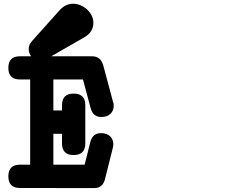

<svg xmlns="http://www.w3.org/2000/svg" viewBox="-20 -943 1244 1010"><path d="M294.9 -890.6Q324.7 -923.3 364.7 -923.3Q383.8 -923.3 402.8 -915.5Q421.9 -907.7 437 -894Q452.1 -880.4 461.7 -862.1Q471.2 -843.8 471.2 -822.8Q471.2 -774.4 423.3 -746.6L249.5 -647H463.4Q486.8 -647 501.7 -635Q516.6 -623 522.9 -600.1Q535.6 -552.2 548.8 -503.4Q562 -454.6 574.7 -406.7Q577.1 -401.4 577.6 -396Q578.1 -390.6 578.1 -384.8Q578.1 -361.3 561.3 -344.5Q544.4 -327.6 512.2 -327.6Q469.7 -327.6 457 -373.5L416.5 -524.9H260.7V-361.8H306.2V-389.6Q306.2 -450.7 367.2 -450.7Q428.7 -450.7 428.7 -389.6V-189Q428.7 -127.4 367.2 -127.4Q306.2 -127.4 306.2 -189V-239.3H260.7V-76.7H425.3Q432.6 -106.4 440.2 -136.2Q447.8 -166 455.1 -195.8Q460.4 -218.3 474.6 -230.5Q488.8 -242.7 511.7 -242.7Q527.8 -242.7 539.8 -238Q551.8 -233.4 559.8 -225.3Q567.9 -217.3 572 -207Q576.2 -196.8 576.2 -185.1Q576.2 -176.8 573.7 -166L532.2 -0.5Q526.9 22 512.7 34.2Q498.5 46.4 476.6 46.4L85 45.9Q23.9 45.9 23.9 -15.1Q23.9 -76.7 85 -76.7H138.7V-524.9H85Q23.9 -524.9 23.9 -585.9Q23.9 -647 85 -647H144Q138.2 -654.8 134.5 -664.1Q130.9 -673.3 130.9 -684.6Q130.9 -709 148.9 -727.1L147.5 -726.1Z"/></svg>

Font: Erica Type
Style: Bold Italic
Weight: 700
Monospace: yes
Designer: Peter Wiegel
Foundry: Peter Wiegel
Version: Version 1.000 2010 initial release